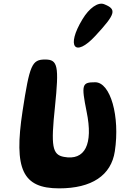

<svg xmlns="http://www.w3.org/2000/svg" viewBox="-20 -1085 659 1055"><path d="M104 -475C55 -154 104 -50 305 -50C484 -50 591 -121 611 -254C640 -446 587 -633 503 -633C430 -633 426 -621 456 -471C493 -292 447 -201 331 -223C267 -235 259 -281 282 -498C305 -723 298 -758 228 -758C155 -758 143 -729 104 -475ZM433 -979C342 -829 391 -766 504 -888C616 -1009 623 -1034 552 -1062C519 -1075 470 -1041 433 -979Z"/></svg>

Font: Hussar Skorodowane
Style: Ky
Weight: 700
Foundry: Cannot Into Space Fonts
Version: Version 0.892